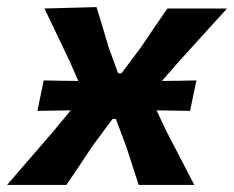

<svg xmlns="http://www.w3.org/2000/svg" viewBox="-55 -522 661 542"><path d="M-35 0Q-6 -34 16.2 -59.5Q38.5 -85 58.2 -107.8Q78 -130.5 100.5 -157L144.5 -210.5Q122 -210 98.5 -209.8Q75 -209.5 50.5 -209L68.5 -295Q94 -294.5 118.5 -294Q143 -293.5 166 -293.5L142 -348.5Q124 -386.5 108.2 -419.2Q92.5 -452 70.5 -498L217.5 -502Q227 -471 235.2 -444Q243.5 -417 251.5 -389L278.5 -315H288L342.5 -388Q362.5 -417.5 379.5 -442.5Q396.5 -467.5 417.5 -498H586Q556 -465.5 534.5 -441.5Q513 -417.5 493.8 -396.5Q474.5 -375.5 452 -350.5L402 -293.5Q425.5 -293.5 450 -294Q474.5 -294.5 499.5 -295L481.5 -209Q434 -210 387 -210.5L413 -155Q432 -119 450 -83.8Q468 -48.5 493.5 0H336.5Q327 -29 319.2 -53.2Q311.5 -77.5 302 -106.5L272 -186.5H263L206.5 -110.5Q186.5 -80 169.8 -55.2Q153 -30.5 132.5 0Z"/></svg>

Font: Commissioner Loud SemiBold
Style: Italic
Weight: 600
Italic angle: -12°
Designer: Kostas Bartsokas
Foundry: Kostas Bartsokas
Version: Version 1.000; ttfautohint (v1.8.3)